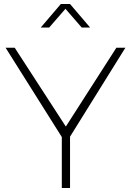

<svg xmlns="http://www.w3.org/2000/svg" viewBox="-20 -937 653 957"><path d="M225.1 -799.8H183.1L283.2 -917H329.1L429.2 -799.8H387.2L306.2 -893.1ZM329.1 -255.9V0H288.1V-253.9L7.8 -699.2H53.2L308.1 -306.2L560.1 -699.2H605Z"/></svg>

Font: Montserrat Ultra Light
Style: Regular
Weight: 200
Designer: Julieta Ulanovsky
Foundry: Julieta Ulanovsky
Version: Version 3.001;PS 003.001;hotconv 1.0.70;makeotf.lib2.5.58329